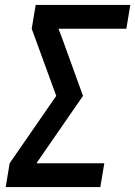

<svg xmlns="http://www.w3.org/2000/svg" viewBox="-20 -755 546 775"><path d="M3 0 19 -96 207 -368 108 -639 124 -735H506L490 -639H216L231 -600L315 -368L127 -96H401L385 0Z"/></svg>

Font: Iosevka Term Curly Oblique
Style: Bold
Weight: 700
Italic angle: -9°
Designer: Belleve Invis
Foundry: Belleve Invis
Version: Version 32.3.0